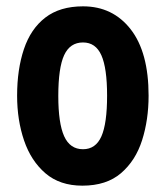

<svg xmlns="http://www.w3.org/2000/svg" viewBox="-20 -576 523 606"><path d="M449 -274Q449 -198 428.5 -133.5Q408 -69 362 -29.5Q316 10 240 10Q169 10 123.5 -29Q78 -68 56 -132.5Q34 -197 34 -274Q34 -357 55.5 -421Q77 -485 123 -520.5Q169 -556 242 -556Q336 -556 392.5 -483.5Q449 -411 449 -274ZM164 -273Q164 -187 182.5 -146Q201 -105 242 -105Q282 -105 300 -145.5Q318 -186 318 -274Q318 -361 300 -401.5Q282 -442 242 -442Q201 -442 182.5 -402Q164 -362 164 -273Z"/></svg>

Font: Noto Sans Gujarati ExtraCondensed
Style: Bold
Weight: 700
Width: 2
Designer: Jelle Bosma - Monotype Design Team, Universal Thirst
Foundry: Monotype Imaging Inc.
Version: Version 2.106; ttfautohint (v1.8.4.7-5d5b)